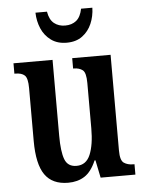

<svg xmlns="http://www.w3.org/2000/svg" viewBox="-54 -793 642 847"><g transform="rotate(-5 267.0 -370.0)"><path d="M214 10Q144 10 111 -37Q78 -84 78 -187V-421Q78 -465 64.5 -477.5Q51 -490 23 -490H19V-536H192V-200Q192 -130 205 -95.5Q218 -61 257 -61Q300 -61 318 -104.5Q336 -148 336 -220V-421Q336 -467 321 -478.5Q306 -490 282 -490H279V-536H449V-112Q449 -68 465.5 -57Q482 -46 506 -46H512V0H358L342 -78H338Q317 -29 286.5 -9.5Q256 10 214 10ZM261 -606Q220 -606 192 -626.5Q164 -647 150 -679.5Q136 -712 135 -750H186Q192 -714 212 -698Q232 -682 261 -682Q291 -682 310.5 -698Q330 -714 337 -750H387Q386 -712 372 -679.5Q358 -647 330.5 -626.5Q303 -606 261 -606Z"/></g></svg>

Font: Noto Serif Thai ExtraCondensed SemiBold
Style: Regular
Weight: 600
Width: 2
Designer: Monotype Design Team
Foundry: Monotype Imaging Inc.
Version: Version 2.001; ttfautohint (v1.8.4.7-5d5b)